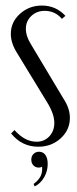

<svg xmlns="http://www.w3.org/2000/svg" viewBox="-20 -522 279 692"><path d="M215.8 -464.8 203.1 -454.1Q178.7 -482.9 141.1 -482.9Q112.3 -482.9 92.8 -464.4Q73.2 -445.8 73.2 -418Q73.2 -390.6 94.2 -357.9L209 -166Q231.9 -131.3 231.9 -97.2Q231.9 -53.7 198.7 -23.4Q165.5 6.8 118.2 6.8Q58.6 6.8 20 -41L32.2 -53.2Q69.3 -11.2 111.8 -11.2Q139.6 -11.2 157.7 -30.5Q175.8 -49.8 175.8 -79.1Q175.8 -111.8 148.9 -154.8L42 -330.1Q19 -366.2 19 -399.9Q19 -442.4 52 -472.2Q85 -502 130.9 -502Q181.6 -502 215.8 -464.8ZM131.8 79.1Q126 82 120.1 82Q107.9 82 100.3 74Q92.8 65.9 92.8 53.2Q92.8 41 100.6 33Q108.4 24.9 121.1 24.9Q135.3 24.9 143.6 36.4Q151.9 47.9 151.9 68.8Q151.9 94.7 139.2 116.9Q126.5 139.2 105 149.9L101.1 141.1Q119.1 127.4 126.2 113.3Q133.3 99.1 131.8 79.1Z"/></svg>

Font: Moniqa Narrow Heading
Style: Regular
Weight: 400
Width: 4
Designer: Rajesh Rajput
Foundry: Rajesh Rajput
Version: Version 1.000